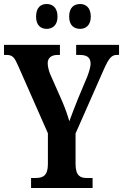

<svg xmlns="http://www.w3.org/2000/svg" viewBox="-20 -938 614 958"><path d="M380 -794C406 -794 433 -810 433 -855C433 -902 406 -918 380 -918C351 -918 325 -902 325 -855C325 -810 351 -794 380 -794ZM213 -794C240 -794 267 -810 267 -855C267 -902 240 -918 213 -918C185 -918 160 -902 160 -855C160 -810 185 -794 213 -794ZM135 0H442V-50H412C382 -50 357 -60 357 -120V-272L496 -587C523 -648 536 -664 564 -664H574V-714H360V-664H376C412 -664 432 -653 432 -620C432 -608 427 -586 416 -557L369 -445C352 -402 337 -364 326 -333C317 -364 307 -393 291 -431L230 -569C223 -586 218 -608 218 -623C218 -648 235 -664 268 -664H279V-714H0V-664H11C44 -664 52 -651 70 -611L219 -273V-119C219 -61 194 -50 158 -50H135Z"/></svg>

Font: Noto Serif Devanagari ExtraCondensed
Style: Bold
Weight: 700
Width: 2
Designer: Universal Thirst, Indian Type Foundry and the Monotype Design Team
Foundry: Monotype Imaging Inc.
Version: Version 2.004